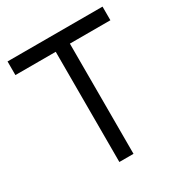

<svg xmlns="http://www.w3.org/2000/svg" viewBox="-165 -820 888 940"><g transform="rotate(-30 279.0 -350.0)"><path d="M11 -623V-700H548V-623H319V0H239V-623Z"/></g></svg>

Font: Trueno
Style: Lt
Weight: 300
Designer: Julieta Ulanovsky
Foundry: Julieta Ulanovsky
Version: Version 3.001b